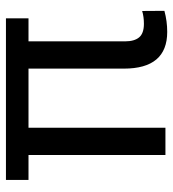

<svg xmlns="http://www.w3.org/2000/svg" viewBox="11 -579 574 636"><g transform="rotate(-90 298.0 -261.0)"><path d="M555.2 -453.6V-528.3H20V-453.6H102.5V0H192.9V-453.6H388.7V-137.7C388.7 -42 429.2 5.9 510.3 5.9C534 5.9 557.3 2.8 580.1 -3.4L579.6 -77.1C566.9 -73.2 552.7 -71.3 537.1 -71.3C516 -71.3 501 -76.6 492.2 -87.2C483.4 -97.7 479 -113.4 479 -134.3V-453.6Z"/></g></svg>

Font: Roboto1
Style: rg
Weight: 400
Designer: Google
Version: Version 2.137; 2017